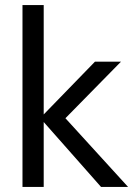

<svg xmlns="http://www.w3.org/2000/svg" viewBox="-20 -740 544 760"><path d="M153 0V-257L380 0H487L239 -272L459 -496H356L153 -287V-720H69V0Z"/></svg>

Font: Rootstock Sans Body
Style: Regular
Weight: 400
Designer: Colophon Foundry, Jonny Pinhorn
Foundry: Colophon Foundry
Version: Version 1.200;FEAKit 1.0